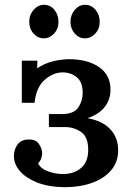

<svg xmlns="http://www.w3.org/2000/svg" viewBox="-20 -764 544 801"><path d="M249 17Q181 16 134 -3Q87 -22 62.5 -51Q38 -80 38 -112Q38 -141 53.5 -161.5Q69 -182 99 -182Q130 -183 143 -162.5Q156 -142 156 -124Q156 -115 152 -103.5Q148 -92 139 -82Q150 -60 181 -49Q212 -38 243 -38Q289 -38 318.5 -63.5Q348 -89 348 -139Q348 -193 318 -213.5Q288 -234 251 -234H184V-288H237Q288 -288 306.5 -315.5Q325 -343 325 -377Q325 -422 300 -442Q275 -462 242 -462Q202 -462 166.5 -431Q131 -400 124 -335H71V-511H136L135 -479Q165 -499 198 -507.5Q231 -516 263 -517Q343 -518 392 -485Q441 -452 441 -390Q441 -349 417 -318Q393 -287 345 -271Q407 -260 440 -225Q473 -190 473 -137Q473 -88 443.5 -53.5Q414 -19 363.5 -1Q313 17 249 17ZM334 -604Q310 -604 292 -624Q274 -644 274 -673Q274 -702 292 -723Q310 -744 335 -744Q361 -744 378.5 -723Q396 -702 396 -673Q396 -644 377.5 -624Q359 -604 334 -604ZM163 -604Q138 -604 120 -624Q102 -644 102 -673Q102 -702 120.5 -723Q139 -744 163 -744Q190 -744 207 -723Q224 -702 224 -673Q224 -644 205.5 -624Q187 -604 163 -604Z"/></svg>

Font: Lora SemiBold
Style: Regular
Weight: 600
Designer: Olga Karpushina, Alexei Vanyashin (Cyrillic)
Foundry: Cyreal
Version: Version 3.011; ttfautohint (v1.8.4.7-5d5b)